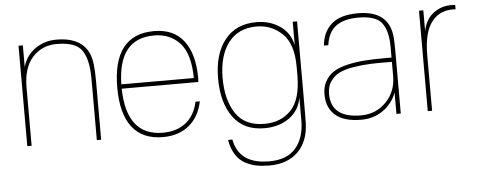

<svg xmlns="http://www.w3.org/2000/svg" viewBox="-49 -645 2418 971"><g transform="rotate(-5 1160.0 -160.0)"><path d="M264 -524Q427 -524 442 -382Q446 -346 446 -296V0H424V-312Q424 -408 392.5 -455Q361 -502 264 -502Q189 -502 141 -449Q93 -396 93 -296V0H71V-510H93V-400Q109 -458 156.5 -491Q204 -524 264 -524Z M760 -524Q860 -524 911 -456.5Q962 -389 962 -267Q962 -259 961 -248H572Q576 -8 761 -8Q830 -8 876.5 -44Q923 -80 938 -150H960Q944 -72 891.5 -29Q839 14 759 14Q655 14 602.5 -54.5Q550 -123 550 -255Q550 -524 760 -524ZM572 -270H940Q939 -392 889.5 -447Q840 -502 758 -502Q576 -502 572 -270Z M1485 -140Q1485 -26 1484 8Q1481 99 1428 151.5Q1375 204 1283 204Q1247 204 1218 198.5Q1189 193 1160.5 178Q1132 163 1112.5 132.5Q1093 102 1085 57H1107Q1131 183 1283 183Q1375 183 1419 130.5Q1463 78 1463 -8V-126Q1453 -61 1401 -23.5Q1349 14 1274 14Q1170 14 1116 -59.5Q1062 -133 1062 -257Q1062 -381 1119 -452.5Q1176 -524 1279 -524Q1347 -524 1398 -489.5Q1449 -455 1463 -391V-510H1485ZM1085 -257Q1085 -145 1131 -76.5Q1177 -8 1276 -8Q1361 -8 1412 -62.5Q1463 -117 1463 -238V-281Q1463 -398 1408.5 -450Q1354 -502 1279 -502Q1185 -502 1135 -436Q1085 -370 1085 -257Z M1795 -524Q1954 -524 1965 -385Q1967 -358 1967 -316V0H1945V-108Q1923 -51 1875 -18.5Q1827 14 1766 14Q1679 14 1635 -23.5Q1591 -61 1591 -130Q1591 -168 1607 -196.5Q1623 -225 1649.5 -242Q1676 -259 1718 -269Q1760 -279 1805.5 -282.5Q1851 -286 1911 -286H1945V-341Q1945 -420 1915 -461Q1885 -502 1795 -502Q1722 -502 1681.5 -472Q1641 -442 1632 -376H1610Q1615 -443 1659.5 -483.5Q1704 -524 1795 -524ZM1614 -131Q1614 -8 1766 -8Q1842 -8 1893.5 -60.5Q1945 -113 1945 -192V-264Q1882 -265 1838.5 -263.5Q1795 -262 1749.5 -254.5Q1704 -247 1676.5 -233Q1649 -219 1631.5 -193Q1614 -167 1614 -131Z M2266 -524Q2282 -524 2289 -523V-501Q2213 -507 2169.5 -453.5Q2126 -400 2126 -282V0H2104V-510H2126V-405Q2138 -464 2178 -494Q2218 -524 2266 -524Z"/></g></svg>

Font: Nacelle Thin
Style: Regular
Weight: 100
Designer: Sora Sagano
Foundry: Sora Sagano
Version: Version 1.000;FEAKit 1.0